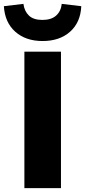

<svg xmlns="http://www.w3.org/2000/svg" viewBox="-50 -972 440 992"><path d="M76 0V-705H265V0ZM170 -760Q83 -760 29 -808Q-25 -856 -30 -940L71 -952Q76 -914 99.5 -891.5Q123 -869 169 -869Q215 -869 240 -891.5Q265 -914 269 -952L370 -940Q366 -856 312 -808Q258 -760 170 -760Z"/></svg>

Font: Nunito Sans 9pt Black
Style: Regular
Weight: 900
Version: Version 3.101;gftools[0.9.27]